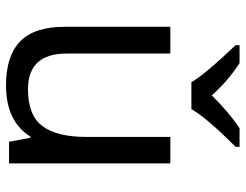

<svg xmlns="http://www.w3.org/2000/svg" viewBox="-109 -697 816 638"><g transform="rotate(90 299.0 -378.0)"><path d="M253 -606Q228 -650 130 -753V-766H190Q247 -729 297 -674Q356 -733 406 -766H468V-753Q368 -653 343 -606ZM523 -536V0H451L438 -71H434Q383 10 264 10Q166 10 117.5 -37Q69 -84 69 -185V-536H158V-191Q158 -63 277 -63Q363 -63 399 -111Q435 -159 435 -257V-536Z"/></g></svg>

Font: Advent Sans Logo
Style: Regular
Weight: 400
Designer: Types & Symbols
Foundry: Types & Symbols
Version: Version 1.002